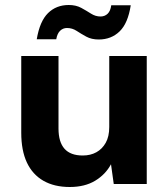

<svg xmlns="http://www.w3.org/2000/svg" viewBox="-20 -736 673 768"><path d="M259 12Q197 12 153.5 -13Q110 -38 87.5 -86Q65 -134 65 -205V-512H214V-222Q214 -168 238 -141Q262 -114 311 -114Q342 -114 365.5 -127Q389 -140 403 -165Q417 -190 417 -228V-512H567V0H435L424 -79Q402 -38 360.5 -13Q319 12 259 12ZM375 -578Q346 -578 325 -589.5Q304 -601 286.5 -612.5Q269 -624 248 -624Q232 -624 220.5 -613Q209 -602 205 -579H127Q139 -651 172 -683.5Q205 -716 255 -716Q284 -716 305 -704.5Q326 -693 344 -681.5Q362 -670 382 -670Q399 -670 410.5 -681Q422 -692 425 -715H503Q492 -643 458.5 -610.5Q425 -578 375 -578Z"/></svg>

Font: DM Sans 12pt Black
Style: Regular
Weight: 900
Version: Version 4.004;gftools[0.9.30]